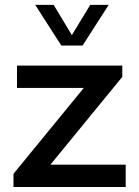

<svg xmlns="http://www.w3.org/2000/svg" viewBox="-20 -752 560 772"><path d="M485.4 0H34.2V-53.2L316.9 -398.4H48.3V-488.3H471.7V-442.9L182.6 -89.8H485.4ZM312 -568.8H226.6L121.6 -732.4H195.8L269 -610.8L342.8 -732.4H417Z"/></svg>

Font: Kumbh Sans Medium
Style: Regular
Weight: 500
Version: Version 1.005